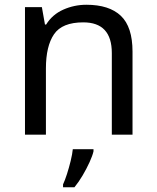

<svg xmlns="http://www.w3.org/2000/svg" viewBox="-20 -566 658 807"><path d="M343 -546Q439 -546 488 -499.5Q537 -453 537 -349V0H450V-343Q450 -472 330 -472Q241 -472 207 -422Q173 -372 173 -278V0H85V-536H156L169 -463H174Q200 -505 246 -525.5Q292 -546 343 -546ZM373 70Q369 88 356.5 115.5Q344 143 327.5 171Q311 199 293 221H245V209Q253 192 261.5 165.5Q270 139 277 110.5Q284 82 286 61H373Z"/></svg>

Font: Noto Sans Syriac Eastern
Style: Regular
Weight: 400
Designer: Patrick Giasson and the Monotype Design Team
Foundry: Monotype Imaging Inc.
Version: Version 3.001; ttfautohint (v1.8.4.7-5d5b)